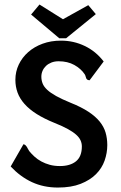

<svg xmlns="http://www.w3.org/2000/svg" viewBox="-20 -821 540 859"><path d="M27.8 0ZM380.9 -461.9Q373.5 -462.4 370.4 -464.8Q367.2 -467.3 365.5 -471.2Q363.8 -475.1 362.8 -479.7Q361.8 -484.4 358.9 -488.8Q342.3 -513.7 312.5 -530.3Q282.7 -546.9 242.2 -546.9Q224.6 -546.9 210.2 -541.3Q195.8 -535.6 185.8 -526.1Q175.8 -516.6 170.4 -504.2Q165 -491.7 165 -478Q165 -461.9 170.7 -447.5Q176.3 -433.1 191.2 -419.2Q206.1 -405.3 231.7 -391.1Q257.3 -377 296.9 -360.8Q344.2 -341.8 375.7 -321Q407.2 -300.3 426 -277.1Q444.8 -253.9 452.4 -227.8Q460 -201.7 460 -171.9Q460 -136.7 448 -102.5Q436 -68.4 409.4 -41.7Q382.8 -15.1 340.8 1.5Q298.8 18.1 238.8 18.1Q175.3 18.1 123 -6.1Q70.8 -30.3 27.8 -76.2L85 -175.8Q90.8 -174.3 94 -171.4Q97.2 -168.5 99.6 -164.6Q102.1 -160.6 104.5 -155.8Q106.9 -150.9 110.8 -145Q121.1 -132.3 134.5 -120.1Q147.9 -107.9 165 -98.6Q182.1 -89.4 202.6 -83.7Q223.1 -78.1 248 -78.1Q293.9 -78.1 320.1 -99.4Q346.2 -120.6 346.2 -166Q346.2 -180.2 340.3 -193.1Q334.5 -206.1 320.6 -218.5Q306.6 -231 283.2 -243.9Q259.8 -256.8 224.1 -271Q177.2 -290 144 -311Q110.8 -332 89.6 -356Q68.4 -379.9 58.6 -406.7Q48.8 -433.6 48.8 -463.9Q48.8 -500.5 64 -532.2Q79.1 -564 106.2 -587.9Q133.3 -611.8 170.7 -625.5Q208 -639.2 252.9 -639.2Q309.6 -639.2 359.4 -615.2Q409.2 -591.3 443.8 -545.9ZM408.7 -757.8 275.9 -649.9H245.1L119.1 -755.9L156.7 -800.8L261.7 -734.9L375 -797.9Z"/></svg>

Font: InconsolataGo
Style: Bold
Weight: 700
Designer: Raph Levien, Kirill Tkachev(cyreal.org)
Foundry: Raph Levien, Kirill Tkachev(cyreal.org)
Version: Version 1.015; ttfautohint (v0.92) -l 8 -r 50 -G 200 -x 14 -